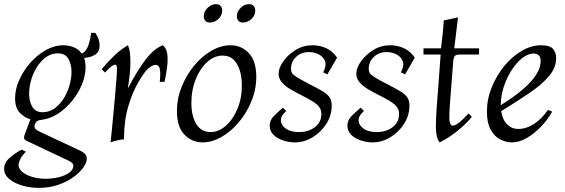

<svg xmlns="http://www.w3.org/2000/svg" viewBox="-23 -674 2733 929"><path d="M165 235Q122 235 83.5 223.5Q45 212 21 191.5Q-3 171 -3 143Q-3 113 24 89.5Q51 66 82 50L102 60Q83 79 75 96Q67 113 67 124Q67 143 85 158Q103 173 133 182Q163 191 197 191Q230 191 261 183.5Q292 176 312 161.5Q332 147 332 128Q332 115 312 105L103 6Q89 -1 95 -18L124 -97Q95 -105 72.5 -128.5Q50 -152 50 -199Q50 -242 70 -287Q90 -332 123.5 -370Q157 -408 198.5 -431.5Q240 -455 284 -455Q308 -455 332.5 -446Q357 -437 372 -415Q406 -425 418 -515H438Q459 -485 459 -454Q459 -424 438 -410Q417 -396 384 -394Q391 -374 391 -349Q391 -308 373.5 -265.5Q356 -223 325.5 -185.5Q295 -148 257 -123.5Q219 -99 177 -94Q157 -92 150.5 -82Q144 -72 144 -63Q144 -53 151 -47.5Q158 -42 171 -36L367 56Q378 61 387.5 70Q397 79 397 94Q397 112 380.5 136Q364 160 333 182.5Q302 205 259.5 220Q217 235 165 235ZM183 -131Q215 -131 241 -149.5Q267 -168 285.5 -198Q304 -228 313.5 -262Q323 -296 323 -326Q323 -364 307.5 -390Q292 -416 257 -416Q226 -416 200.5 -398Q175 -380 156.5 -351Q138 -322 128 -288Q118 -254 118 -222Q118 -183 133.5 -157Q149 -131 183 -131Z M512 15Q514 -6 518 -43.5Q522 -81 526 -126Q530 -171 534 -214.5Q538 -258 540.5 -292Q543 -326 543 -341Q543 -361 534 -361Q520 -361 485 -323L469 -339Q495 -371 528.5 -403.5Q562 -436 596 -455Q602 -442 605 -421.5Q608 -401 608 -376Q608 -346 605 -317Q602 -288 596 -250H598Q640 -331 681 -385Q722 -439 765 -455Q783 -440 786.5 -412Q790 -384 785.5 -349Q781 -314 773 -278H750Q754 -313 751 -336.5Q748 -360 729 -360Q717 -360 698 -346Q679 -332 648 -279Q618 -229 597.5 -159Q577 -89 577 0Q544 3 512 15Z M957 15Q906 15 869.5 -22.5Q833 -60 833 -137Q833 -197 856 -254Q879 -311 916.5 -356.5Q954 -402 1000 -428.5Q1046 -455 1092 -455Q1145 -455 1181 -417Q1217 -379 1217 -302Q1217 -241 1193.5 -184Q1170 -127 1132 -82Q1094 -37 1048 -11Q1002 15 957 15ZM995 -35Q1036 -35 1071 -66.5Q1106 -98 1127 -150Q1148 -202 1147 -263Q1147 -302 1137 -334Q1127 -366 1107 -385.5Q1087 -405 1054 -405Q1013 -405 978.5 -373Q944 -341 923.5 -289.5Q903 -238 903 -177Q903 -112 927 -73.5Q951 -35 995 -35ZM1153 -565Q1137 -565 1130 -574Q1123 -583 1123 -596Q1123 -618 1141.5 -636Q1160 -654 1182 -654Q1197 -654 1204.5 -645Q1212 -636 1212 -623Q1212 -599 1193.5 -582Q1175 -565 1153 -565ZM993 -565Q977 -565 970 -574Q963 -583 963 -596Q963 -618 981.5 -636Q1000 -654 1022 -654Q1037 -654 1044.5 -645Q1052 -636 1052 -623Q1052 -599 1033.5 -582Q1015 -565 993 -565Z M1403 15Q1377 15 1348.5 6Q1320 -3 1301 -21Q1282 -39 1282 -66Q1282 -92 1301 -111.5Q1320 -131 1346 -153L1362 -137Q1347 -123 1341.5 -113Q1336 -103 1336 -93Q1336 -69 1359.5 -52Q1383 -35 1423 -35Q1470 -35 1501 -59Q1532 -83 1532 -123Q1532 -149 1512 -167Q1492 -185 1436 -213Q1408 -227 1382.5 -242Q1357 -257 1341 -275.5Q1325 -294 1325 -317Q1325 -345 1347.5 -377Q1370 -409 1407 -432Q1444 -455 1489 -455Q1524 -455 1555 -441Q1586 -427 1608 -395L1561 -314L1541 -324Q1558 -357 1549.5 -378.5Q1541 -400 1519 -411Q1497 -422 1472 -422Q1434 -422 1409.5 -398.5Q1385 -375 1385 -340Q1385 -329 1390 -320.5Q1395 -312 1413.5 -300.5Q1432 -289 1470 -269Q1516 -246 1540 -231Q1564 -216 1573 -201Q1582 -186 1582 -163Q1582 -116 1556.5 -75.5Q1531 -35 1490 -10Q1449 15 1403 15Z M1779 15Q1753 15 1724.5 6Q1696 -3 1677 -21Q1658 -39 1658 -66Q1658 -92 1677 -111.5Q1696 -131 1722 -153L1738 -137Q1723 -123 1717.5 -113Q1712 -103 1712 -93Q1712 -69 1735.5 -52Q1759 -35 1799 -35Q1846 -35 1877 -59Q1908 -83 1908 -123Q1908 -149 1888 -167Q1868 -185 1812 -213Q1784 -227 1758.5 -242Q1733 -257 1717 -275.5Q1701 -294 1701 -317Q1701 -345 1723.5 -377Q1746 -409 1783 -432Q1820 -455 1865 -455Q1900 -455 1931 -441Q1962 -427 1984 -395L1937 -314L1917 -324Q1934 -357 1925.5 -378.5Q1917 -400 1895 -411Q1873 -422 1848 -422Q1810 -422 1785.5 -398.5Q1761 -375 1761 -340Q1761 -329 1766 -320.5Q1771 -312 1789.5 -300.5Q1808 -289 1846 -269Q1892 -246 1916 -231Q1940 -216 1949 -201Q1958 -186 1958 -163Q1958 -116 1932.5 -75.5Q1907 -35 1866 -10Q1825 15 1779 15Z M2104 15Q2094 2 2090 -17.5Q2086 -37 2086 -63Q2086 -98 2090 -155Q2094 -212 2099.5 -279Q2105 -346 2109 -410H2026V-440H2111Q2116 -481 2119.5 -516Q2123 -551 2124 -575L2193 -590Q2190 -562 2185 -523Q2180 -484 2175 -440H2295V-410H2201Q2184 -410 2178 -403.5Q2172 -397 2170 -378Q2166 -322 2161.5 -268.5Q2157 -215 2154 -171.5Q2151 -128 2151 -102Q2151 -88 2155 -77Q2159 -66 2168 -66Q2190 -66 2244 -125L2260 -109Q2243 -87 2216 -62.5Q2189 -38 2159.5 -17.5Q2130 3 2104 15Z M2453 15Q2426 15 2398 1Q2370 -13 2351.5 -46Q2333 -79 2333 -134Q2333 -194 2356 -251Q2379 -308 2417 -354.5Q2455 -401 2501.5 -428Q2548 -455 2594 -455Q2639 -455 2653.5 -436.5Q2668 -418 2668 -393Q2668 -347 2634 -306.5Q2600 -266 2540 -225Q2480 -184 2402 -136Q2409 -93 2431.5 -71.5Q2454 -50 2483 -50Q2523 -50 2560.5 -74Q2598 -98 2628 -142L2649 -134Q2627 -95 2594.5 -61Q2562 -27 2525.5 -6Q2489 15 2453 15ZM2400 -166Q2400 -164 2400 -165Q2593 -285 2593 -378Q2593 -398 2583.5 -406.5Q2574 -415 2559 -415Q2532 -415 2504 -393Q2476 -371 2452.5 -334.5Q2429 -298 2414.5 -254Q2400 -210 2400 -166Z"/></svg>

Font: Bona Nova
Style: Italic
Weight: 400
Italic angle: -4°
Designer: Mateusz Machalski
Foundry: Capitalics
Version: Version 4.001; ttfautohint (v1.8.3)